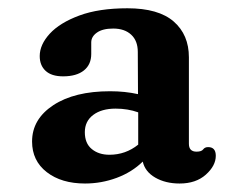

<svg xmlns="http://www.w3.org/2000/svg" viewBox="-20 -733 572 464"><path d="M76 -597.5Q76 -625 100.2 -651.5Q124.5 -678 171.8 -695.5Q219 -713 288 -713Q363 -713 399.8 -681Q436.5 -649 436.5 -594.5V-385.5Q436.5 -366.5 455 -366.5Q467 -366.5 471 -372Q475 -377.5 483 -377.5Q501.5 -377.5 501.5 -356.5Q501.5 -332.5 477.5 -311Q453.5 -289.5 414 -289.5Q380 -289.5 355.2 -303.8Q330.5 -318 325 -342.5Q299 -317 262 -303.2Q225 -289.5 185.5 -289.5Q128.5 -289.5 93 -317Q57.5 -344.5 57.5 -391Q57.5 -445 108.8 -478.8Q160 -512.5 246 -512.5Q282 -512.5 313.5 -505.5L313 -607.5Q313 -634.5 297 -649.2Q281 -664 253.5 -664Q228 -664 214.2 -654.2Q200.5 -644.5 200.5 -630.5V-602.5Q200.5 -577 182.8 -562.8Q165 -548.5 132.5 -548.5Q104.5 -548.5 90.2 -561.8Q76 -575 76 -597.5ZM185 -413.5Q185 -386.5 201.8 -372.8Q218.5 -359 244.5 -359Q283.5 -359 314 -383.5V-461.5Q301.5 -466 288 -468.2Q274.5 -470.5 259.5 -470.5Q225.5 -470.5 205.2 -455.2Q185 -440 185 -413.5Z"/></svg>

Font: Fraunces 9pt S100 SemiBold
Style: Regular
Weight: 600
Version: Version 1.000; ttfautohint (v1.8.3)